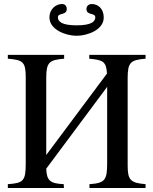

<svg xmlns="http://www.w3.org/2000/svg" viewBox="-20 -935 763 955"><path d="M496 -848C496 -892 467 -915 437 -915C423 -915 410 -907 410 -890C410 -857 454 -873 454 -849C454 -827 433 -809 361 -809C289 -809 268 -827 268 -849C268 -873 312 -857 312 -890C312 -907 302 -915 288 -915C260 -915 226 -892 226 -848C226 -787 308 -757 361 -757C414 -757 496 -786 496 -848ZM704 0V-19C629 -25 615 -40 615 -111V-548C615 -625 630 -637 704 -643V-662H424V-643C492 -637 509 -629 512 -569L210 -164V-548C210 -626 226 -637 299 -643V-662H19V-643C96 -637 108 -626 108 -548V-122C108 -36 97 -24 19 -19V0H298L297 -19C229 -22 212 -37 210 -96L513 -503V-124C513 -40 503 -24 425 -19V0Z"/></svg>

Font: STIX Math
Style: Regular
Weight: 400
Designer: MicroPress Inc., with final additions and corrections provided by Coen Hoffman, Elsevier (retired)
Version: Version 1.1.0